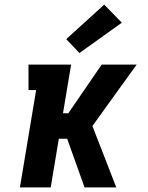

<svg xmlns="http://www.w3.org/2000/svg" viewBox="-20 -809 640 829"><path d="M66 0 136 -420H103V-530H287L252 -320H275L419 -530H570L379 -265L482 0H345L270 -210H234L199 0ZM323 -580 266 -640 430 -789 506 -711Z"/></svg>

Font: Iosevka Slab XBdEx
Style: Italic
Weight: 800
Width: 7
Italic angle: -9°
Monospace: yes
Designer: Belleve Invis
Foundry: Belleve Invis
Version: Version 11.1.1; ttfautohint (v1.8.3)